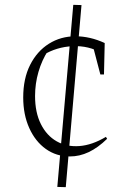

<svg xmlns="http://www.w3.org/2000/svg" viewBox="-20 -640 542 794"><path d="M252 134 217 133 283 -620 317 -619ZM269 7Q213 7 169.5 -24Q126 -55 101 -110.5Q76 -166 76 -237Q76 -315 104.5 -371.5Q133 -428 182 -459Q231 -490 293 -490Q322 -490 352.5 -483Q383 -476 413 -462L402 -420Q347 -452 280.5 -449Q214 -446 158 -412L179 -431Q153 -391 139 -342.5Q125 -294 125 -243Q125 -175 149 -127Q173 -79 214.5 -55.5Q256 -32 308.5 -36Q361 -40 418 -74L423 -66Q385 -29 347 -11Q309 7 269 7ZM395 -332 361 -462H413L410 -332Z"/></svg>

Font: Piazzolla Thin Thin
Style: Regular
Weight: 250
Version: Version 2.005